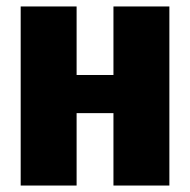

<svg xmlns="http://www.w3.org/2000/svg" viewBox="-20 -574 588 594"><path d="M331 0V-224H217V0H44V-554H217V-342H331V-554H504V0Z"/></svg>

Font: Tac One
Style: Regular
Weight: 400
Designer: Oluseyi Olusanya, David Udoh, Eyiyemi Adegbite, Mirko Velimirović
Version: Version 1.003; ttfautohint (v1.8.4.7-5d5b)